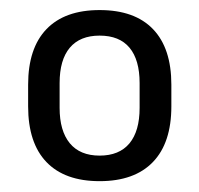

<svg xmlns="http://www.w3.org/2000/svg" viewBox="-20 -666 386 372"><path d="M173 -315Q105.5 -315 70 -352Q34.5 -389 34.5 -460V-502Q34.5 -572.5 70 -609.5Q105.5 -646.5 173 -646.5Q241 -646.5 276.5 -609.5Q312 -572.5 312 -502V-460Q312 -389 276.2 -352Q240.5 -315 173 -315ZM173 -364.5Q211 -364.5 230.8 -388.2Q250.5 -412 250.5 -457V-505Q250.5 -550 231 -573.5Q211.5 -597 173 -597Q135 -597 115.2 -573.5Q95.5 -550 95.5 -505V-457Q95.5 -412.5 115.2 -388.5Q135 -364.5 173 -364.5Z"/></svg>

Font: Anek Bangla
Style: Regular
Weight: 400
Designer: Sulekha Rajkumar (Bangla), Yesha Goshar (Latin)
Foundry: Ek Type
Version: Version 1.003